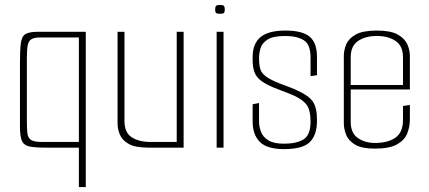

<svg xmlns="http://www.w3.org/2000/svg" viewBox="-20 -599 1740 779"><path d="M328 -470V160H300V0H165Q121 0 98.5 -5Q76 -10 68.5 -28.5Q61 -47 61 -86V-342Q61 -396 64.5 -423.5Q68 -451 83 -460.5Q98 -470 134 -470ZM300 -447H142Q119 -447 107.5 -440Q96 -433 92.5 -415.5Q89 -398 89 -364V-110Q89 -78 91 -59Q93 -40 105.5 -31.5Q118 -23 150 -23H300Z M582 0Q528 0 501.5 -15.5Q475 -31 466 -53.5Q457 -76 457 -98V-470H485V-108Q485 -61 514.5 -42Q544 -23 591 -23H697V-470H725V0Z M859 0V-470H887V0ZM872 -543Q860 -543 856.5 -546.5Q853 -550 853 -560Q853 -571 856.5 -575Q860 -579 872 -579Q885 -579 888.5 -575Q892 -571 892 -560Q892 -550 888.5 -546.5Q885 -543 872 -543Z M1132 6Q1063 6 1034 -23.5Q1005 -53 1005 -106V-176L1031 -181V-106Q1031 -85 1039 -64Q1047 -43 1069 -29.5Q1091 -16 1132 -16Q1183 -16 1211.5 -33.5Q1240 -51 1240 -106Q1240 -151 1225 -172.5Q1210 -194 1171 -212Q1164 -215 1149 -221Q1134 -227 1116.5 -233.5Q1099 -240 1085 -246Q1071 -252 1066 -255Q1043 -267 1030 -279.5Q1017 -292 1011 -310.5Q1005 -329 1005 -357V-367Q1005 -422 1037 -448.5Q1069 -475 1138 -475Q1207 -475 1236.5 -450Q1266 -425 1266 -369V-294L1240 -290V-366Q1240 -418 1213 -435.5Q1186 -453 1137 -453Q1088 -453 1065.5 -438.5Q1043 -424 1037 -403Q1031 -382 1031 -364Q1031 -324 1041 -307.5Q1051 -291 1080 -276Q1095 -268 1115.5 -260Q1136 -252 1155.5 -245Q1175 -238 1186 -232Q1233 -211 1249.5 -186.5Q1266 -162 1266 -115V-108Q1266 -52 1237.5 -23Q1209 6 1132 6Z M1501 4Q1448 4 1421 -12Q1394 -28 1384.5 -52Q1375 -76 1375 -99V-372Q1375 -396 1385 -419.5Q1395 -443 1423.5 -459Q1452 -475 1509 -475Q1565 -475 1593.5 -459Q1622 -443 1632.5 -419.5Q1643 -396 1643 -372V-250L1615 -249V-367Q1615 -412 1585.5 -432.5Q1556 -453 1509 -453Q1463 -453 1433 -433Q1403 -413 1403 -367V-104Q1403 -59 1432 -39Q1461 -19 1501 -19Q1554 -19 1584.5 -40.5Q1615 -62 1615 -112V-169L1643 -173V-114Q1643 -84 1632 -57Q1621 -30 1590.5 -13Q1560 4 1501 4ZM1382 -236V-254H1643V-236Z"/></svg>

Font: Smooch Sans Thin ExtraLight
Style: Regular
Weight: 250
Version: Version 1.010